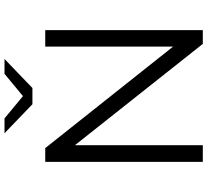

<svg xmlns="http://www.w3.org/2000/svg" viewBox="-54 -867 921 853"><g transform="rotate(-90 406.5 -440.5)"><path d="M699 -700V0H638L188 -568V0H114V-700H175L626 -132V-700ZM571 -881 442 -757H370L241 -881H307L406 -799L505 -881Z"/></g></svg>

Font: Idrija
Style: Regular
Weight: 400
Designer: Julieta Ulanovsky
Foundry: Julieta Ulanovsky
Version: Version 7.200